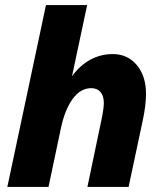

<svg xmlns="http://www.w3.org/2000/svg" viewBox="-20 -740 636 760"><path d="M9 0 162 -720H325L265 -438Q295 -480 336.5 -503Q378 -526 426 -526Q485 -526 521.5 -482.5Q558 -439 558 -368Q558 -324 545 -263L489 0H326L381 -263Q386 -286 388.5 -304Q391 -322 391 -332Q391 -360 378 -375.5Q365 -391 341 -391Q299 -391 268 -349Q237 -307 221 -232L172 0Z"/></svg>

Font: Wix Madefor Text ExtraBold
Style: Italic
Weight: 800
Italic angle: -12°
Designer: Dalton Maag Ltd
Foundry: Dalton Maag Ltd
Version: Version 3.100